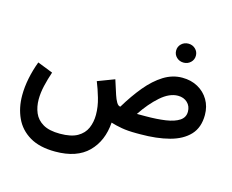

<svg xmlns="http://www.w3.org/2000/svg" viewBox="-119 -820 1501 1243"><g transform="rotate(15 631.5 -198.0)"><path d="M931.6 -584Q931.6 -610.8 950.9 -629.2Q970.2 -647.5 998 -647.5Q1025.4 -647.5 1044.7 -629.2Q1064 -610.8 1064 -584Q1064 -557.1 1044.7 -538.8Q1025.4 -520.5 998 -520.5Q970.2 -520.5 950.9 -538.8Q931.6 -557.1 931.6 -584ZM343.8 251Q238.8 251 172.4 211.4Q106 171.9 75 104.5Q43.9 37.1 43.9 -45.9Q43.9 -101.6 55.9 -160.9Q67.9 -220.2 89.8 -278.3L192.9 -237.8Q176.3 -189 165 -140.4Q153.8 -91.8 153.8 -48.3Q153.8 1 171.1 41.7Q188.5 82.5 230 106.9Q271.5 131.3 343.8 131.3Q418.5 131.3 460.7 107.2Q502.9 83 520.5 42.5Q538.1 2 538.1 -46.9Q538.1 -101.6 521.7 -157.7Q505.4 -213.9 486.8 -259.3L599.6 -302.2L630.9 -205.1Q639.6 -178.2 651.1 -158.7Q662.6 -139.2 676.8 -139.2Q726.6 -222.2 779.8 -286.4Q833 -350.6 892.1 -387.5Q951.2 -424.3 1016.6 -424.3Q1076.2 -424.3 1121.8 -398.9Q1167.5 -373.5 1193.6 -329.3Q1219.7 -285.2 1219.7 -228.5Q1219.7 -144.5 1172.9 -94.5Q1126 -44.4 1042.2 -22.2Q958.5 0 846.7 0H820.8Q763.7 0 722.4 -7.3Q681.2 -14.6 648.9 -24.9Q640.1 100.1 564.2 175.5Q488.3 251 343.8 251ZM1020 -304.2Q962.9 -304.2 903.8 -252.2Q844.7 -200.2 792.5 -121.6H849.6Q925.8 -121.6 984.1 -130.1Q1042.5 -138.7 1075.2 -160.4Q1107.9 -182.1 1107.9 -220.7Q1107.9 -257.8 1083.3 -281Q1058.6 -304.2 1020 -304.2Z"/></g></svg>

Font: Vazirmatn RD UI SemiBold
Style: Regular
Weight: 600
Designer: Saber Rastikerdar
Foundry: Saber Rastikerdar
Version: Version 33.003